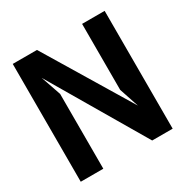

<svg xmlns="http://www.w3.org/2000/svg" viewBox="-134 -688 774 796"><g transform="rotate(-30 252.5 -290.0)"><path d="M30 -8H138V-366L105 -462L372 -8H470V-572H362V-256L393 -163L146 -572H30Z"/></g></svg>

Font: Charger Eco
Style: Regular
Weight: 1000
Designer: Jasper
Foundry: Cannot Into Space Fonts
Version: Version 1.1